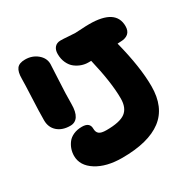

<svg xmlns="http://www.w3.org/2000/svg" viewBox="-161 -911 1039 1043"><g transform="rotate(-30 358.5 -389.5)"><path d="M159.2 -317.9Q109.9 -317.9 79.8 -344.2Q49.8 -370.6 49.8 -415Q49.8 -465.8 54 -553.2Q58.1 -640.6 58.1 -671.9Q58.1 -713.9 73 -733.4Q87.9 -752.9 125 -752.9Q169.4 -752.9 201.2 -726.6Q232.9 -700.2 232.9 -663.1Q232.9 -647.5 228 -563.7Q223.1 -480 223.1 -417Q223.1 -368.2 206.8 -343Q190.4 -317.9 159.2 -317.9ZM316.9 -25.9Q218.3 -25.9 156.2 -65.2Q94.2 -104.5 94.2 -166Q94.2 -187 100.8 -206.8Q107.4 -226.6 120.4 -243.9Q133.3 -261.2 156.5 -271.7Q179.7 -282.2 210 -282.2Q258.8 -282.2 258.8 -242.2Q258.8 -220.2 271.5 -209.7Q284.2 -199.2 316.9 -199.2Q401.9 -199.2 436 -225.1Q470.2 -251 470.2 -310.1Q470.2 -410.2 433.1 -566.9H415Q395 -566.9 374.8 -573.7Q354.5 -580.6 335.9 -594.5Q317.4 -608.4 305.7 -633.3Q293.9 -658.2 293.9 -689.9Q293.9 -715.8 307.1 -731Q320.3 -746.1 344.2 -746.1Q362.3 -746.1 391.6 -743.7Q420.9 -741.2 434.1 -741.2Q447.3 -741.2 474.4 -743.2Q501.5 -745.1 522.9 -745.1Q689 -745.1 689 -637.2Q689 -577.1 619.1 -577.1Q616.7 -577.1 611.6 -576.7Q606.4 -576.2 604 -576.2Q647.9 -404.3 647.9 -284.2Q647.9 -152.3 564.5 -89.1Q481 -25.9 316.9 -25.9Z"/></g></svg>

Font: Shantell Sans Irregular Bouncy
Style: Regular
Weight: 800
Designer: Stephen Nixon, Anya Danilova, Shantell Martin
Foundry: Arrow Type
Version: Version 1.006;[9816181b4]